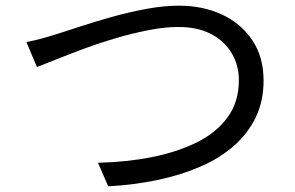

<svg xmlns="http://www.w3.org/2000/svg" viewBox="-20 -670 1040 676"><path d="M73 -522Q100 -527 127.5 -534.5Q155 -542 183 -551Q215 -561 265 -577.5Q315 -594 374 -610.5Q433 -627 494.5 -638.5Q556 -650 610 -650Q694 -650 761 -619Q828 -588 868 -529Q908 -470 908 -386Q908 -314 880.5 -257Q853 -200 803.5 -156.5Q754 -113 686 -83.5Q618 -54 535.5 -36.5Q453 -19 361 -14L325 -97Q424 -99 513 -116.5Q602 -134 671.5 -168Q741 -202 781 -256.5Q821 -311 821 -388Q821 -440 796 -482.5Q771 -525 723.5 -550Q676 -575 608 -575Q559 -575 501 -563.5Q443 -552 384 -534.5Q325 -517 271.5 -497Q218 -477 176 -460Q134 -443 110 -434Z"/></svg>

Font: Noto Sans KR
Style: Regular
Weight: 400
Designer: Ryoko NISHIZUKA  (kana, bopomofo & ideographs); Paul D. Hunt (Latin, Greek & Cyrillic); Sandoll Communications , Soo-you
Foundry: Adobe
Version: Version 2.004-H2;hotconv 1.0.118;makeotfexe 2.5.65603